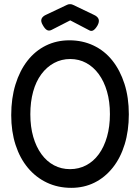

<svg xmlns="http://www.w3.org/2000/svg" viewBox="-20 -889 674 924"><path d="M323 15Q259 15 206 -10Q153 -35 114.5 -81Q76 -127 55 -191.5Q34 -256 34 -335Q34 -416 54.5 -482.5Q75 -549 112 -596.5Q149 -644 200.5 -669.5Q252 -695 314 -695Q377 -695 430 -670Q483 -645 520.5 -598Q558 -551 579 -485.5Q600 -420 600 -339Q600 -260 580 -194.5Q560 -129 522.5 -82Q485 -35 434.5 -10Q384 15 323 15ZM317 -75Q359 -75 394.5 -93.5Q430 -112 455.5 -147Q481 -182 495 -231Q509 -280 509 -340Q509 -400 495 -448.5Q481 -497 455.5 -532Q430 -567 395 -586Q360 -605 318 -605Q276 -605 240.5 -586Q205 -567 179 -532Q153 -497 139.5 -448Q126 -399 126 -339Q126 -279 140 -230.5Q154 -182 179.5 -147Q205 -112 240 -93.5Q275 -75 317 -75ZM317 -869Q322 -869 325.5 -868Q329 -867 333 -865L429 -819Q450 -810 454.5 -797Q459 -784 449 -766Q439 -749 429 -743Q419 -737 408 -744L318 -791L228 -745Q216 -739 206 -744.5Q196 -750 186 -768Q175 -786 180 -798.5Q185 -811 204 -819L301 -865Q305 -867 308.5 -868Q312 -869 317 -869Z"/></svg>

Font: Fredoka SemiCondensed
Style: Regular
Weight: 400
Width: 4
Designer: Ben Nathan
Foundry: Milena B. Brandão, Ben Nathan
Version: Version 2.001